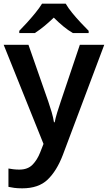

<svg xmlns="http://www.w3.org/2000/svg" viewBox="-20 -786 588 1046"><path d="M0 -542H135L243 -233Q253 -204 261.5 -175Q270 -146 274 -120H278Q282 -142 291.5 -173Q301 -204 311 -233L415 -542H548L322 59Q289 145 239.5 192.5Q190 240 101 240Q76 240 57.5 237.5Q39 235 26 232V132Q36 134 52 136Q68 138 85 138Q131 138 157 111.5Q183 85 199 44L217 -2ZM338 -766Q351 -743 373.5 -715.5Q396 -688 420.5 -662Q445 -636 463 -618V-606H377Q351 -621 325 -642.5Q299 -664 273 -690Q246 -664 221 -643.5Q196 -623 170 -606H85V-618Q104 -637 127.5 -663Q151 -689 173 -716Q195 -743 209 -766Z"/></svg>

Font: Noto Sans Lao Looped SemiBold
Style: Regular
Weight: 600
Designer: Mark Frömberg, Ben Mitchell
Foundry: The Fontpad Ltd
Version: Version 1.002; ttfautohint (v1.8.4.7-5d5b)